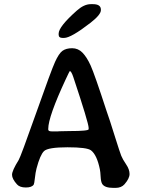

<svg xmlns="http://www.w3.org/2000/svg" viewBox="-20 -912 691 919"><path d="M404.3 -293.5V-299.8Q404.3 -322.8 331.1 -542.5Q321.3 -571.8 314 -571.8Q313 -571.8 294.9 -533.2Q210.9 -353 210.9 -294.9V-292Q210.9 -283.2 227.1 -283.2H258.3L262.7 -283.7L313 -284.7Q404.3 -284.7 404.3 -293.5ZM287.1 -730.5H278.8Q260.7 -730.5 260.7 -746.1V-751Q260.7 -784.2 347.7 -861.3Q382.3 -892.1 414.6 -892.1H424.8Q462.9 -892.1 462.9 -865.7V-863.3Q462.9 -841.8 413.6 -803.2Q319.8 -730.5 287.1 -730.5ZM575.7 -29.8Q560.5 -12.7 533.2 -12.7H522Q481 -12.7 469.2 -31.7Q462.9 -42 461.7 -66.2Q460.4 -90.3 458 -101.6Q443.8 -170.9 415.5 -192.4Q396.5 -207 303 -207Q209.5 -207 190.7 -188.7Q171.9 -170.4 154.8 -105.5Q149.9 -86.4 147 -59.6Q144 -32.7 141.6 -28.8Q132.8 -14.6 103.8 -14.6Q74.7 -14.6 61.5 -29.3Q37.6 -55.7 37.6 -75.4Q37.6 -95.2 69.3 -146Q78.6 -160.6 151.9 -367.9Q225.1 -575.2 243.4 -615.5Q261.7 -655.8 278.8 -668.5Q296.4 -681.2 325.2 -681.2Q354 -681.2 374.8 -659.9Q395.5 -638.7 413.8 -598.6Q432.1 -558.6 489.7 -381.8L506.8 -331.5Q511.2 -317.9 532.5 -250.5Q553.7 -183.1 560.3 -166.5Q566.9 -149.9 583.5 -125.5Q600.1 -101.1 600.1 -79.3Q600.1 -57.6 575.7 -29.8Z"/></svg>

Font: Averia Gruesa Libre
Style: Regular
Weight: 500
Italic angle: -1.70001°
Version: Version 1.001